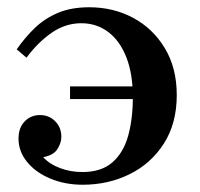

<svg xmlns="http://www.w3.org/2000/svg" viewBox="-20 -499 550 529"><path d="M226 -479Q292 -479 346.5 -450Q401 -421 434 -366.5Q467 -312 467 -237Q467 -159 431.5 -103.5Q396 -48 337 -19Q278 10 208 10Q159 10 118.5 -7Q78 -24 54.5 -53Q31 -82 31 -117Q31 -147 48 -164.5Q65 -182 90 -182Q115 -182 132 -165Q149 -148 149 -122Q149 -105 138 -88Q127 -71 99 -66Q116 -47 145 -36Q174 -25 207 -25Q259 -25 289.5 -51.5Q320 -78 333 -124.5Q346 -171 346 -231Q346 -296 328 -341.5Q310 -387 278 -411Q246 -435 204 -435Q160 -435 122 -408.5Q84 -382 53 -340L26 -363Q49 -396 76 -422Q103 -448 139.5 -463.5Q176 -479 226 -479ZM423 -226H173V-261H423Z"/></svg>

Font: Brygada 1918 SemiBold
Style: Regular
Weight: 600
Designer: Mateusz Machalski | Borys Kosmynka | Przemek Hoffer
Foundry: NIEPODLEGLA 2018
Version: Version 3.006